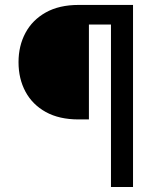

<svg xmlns="http://www.w3.org/2000/svg" viewBox="-20 -747 639 767"><path d="M511.4 0H423.3V-649.1H335.2V-269.9H294Q216.6 -269.9 163 -299.5Q109.4 -329.2 81.7 -380.9Q54 -432.5 54 -498.6Q54 -563.9 81.7 -615.6Q109.4 -667.3 163 -697.3Q216.6 -727.3 294 -727.3H511.4Z"/></svg>

Font: Linik Sans
Style: Regular
Weight: 400
Designer: Rasmus Andersson (font), Marc Monis (original base), Kil Hyung-jin (Pretendard portions), Cristiano Sobral (main changes
Foundry: rsms
Version: Version 3.018;May 31, 2022;FontCreator 14.0.0.2814 64-bit; t